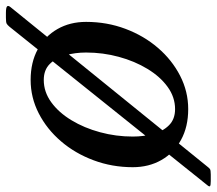

<svg xmlns="http://www.w3.org/2000/svg" viewBox="-97 -585 742 658"><g transform="rotate(90 274.0 -256.0)"><path d="M20 -180Q20 -251.5 43.8 -314.8Q67.5 -378 109 -426.2Q150.5 -474.5 204.5 -502.2Q258.5 -530 319 -530Q379.5 -530 424.2 -505.5Q469 -481 493.5 -438Q518 -395 518 -340Q518 -269 494.2 -205.5Q470.5 -142 429 -93.8Q387.5 -45.5 333.5 -17.8Q279.5 10 219 10Q158.5 10 113.8 -14.5Q69 -39 44.5 -82Q20 -125 20 -180ZM125 -180Q125 -143 134.2 -109.8Q143.5 -76.5 164 -55.8Q184.5 -35 219 -35Q260 -35 295.2 -60.5Q330.5 -86 357 -129.8Q383.5 -173.5 398.2 -228Q413 -282.5 413 -340Q413 -377 404 -410.2Q395 -443.5 374.2 -464.2Q353.5 -485 319 -485Q278 -485 242.8 -459.5Q207.5 -434 181 -390.2Q154.5 -346.5 139.8 -292.2Q125 -238 125 -180ZM543 -607.3H565.5Q580 -607.3 582.8 -604.8Q585.5 -602.4 580 -595.9L36.5 82.6Q30.5 89.8 25.8 92.3Q21 94.7 5.5 94.7H-10.5Q-29 94.7 -33 90.8Q-37 86.8 -30.5 78.9L515 -594.4Q520.5 -601.6 524.2 -604.4Q528 -607.3 543 -607.3Z"/></g></svg>

Font: Besley*
Style: Italic
Weight: 400
Italic angle: -13°
Designer: Owen Earl
Foundry: indestructible type*
Version: Version 2.000; ttfautohint (v1.8.3)